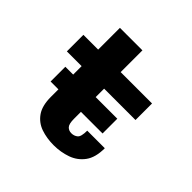

<svg xmlns="http://www.w3.org/2000/svg" viewBox="-170 -818 989 989"><g transform="rotate(45 325.0 -323.5)"><path d="M163.5 -156V-210.5H106.5V-318H163.5V-379.5H56V-500H163.5V-658.5H327.5V-500H556V-379.5H327.5V-318H485V-210.5H327.5V-160.5Q327.5 -122.5 339.5 -110Q351.5 -97.5 370.5 -97.5Q390 -97.5 404.5 -109Q419 -120.5 419 -165H547Q547 -97.5 519 -59.5Q491 -21.5 445.8 -5.5Q400.5 10.5 349.5 10.5Q298.5 10.5 256.2 -4.2Q214 -19 188.8 -55.2Q163.5 -91.5 163.5 -156Z"/></g></svg>

Font: Trispace
Style: Bold
Weight: 700
Designer: Tyler Finck
Foundry: Etcetera Type Company
Version: Version 1.210; ttfautohint (v1.8.3)